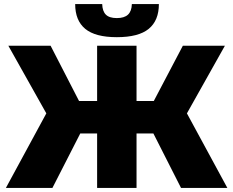

<svg xmlns="http://www.w3.org/2000/svg" viewBox="-20 -925 1149 945"><path d="M735 -268H652V0H458V-268H375L238 0H9L208 -367L21 -700H229L369 -428H458V-700H652V-428H737L880 -700H1087L900 -367L1099 0H871ZM350 -905H483Q484 -870 501 -853Q518 -836 555 -836Q592 -836 610 -853Q628 -870 629 -905H762Q762 -824 712 -783Q662 -742 555 -742Q449 -742 399.5 -783Q350 -824 350 -905Z"/></svg>

Font: CMG Sans ExtraBold
Style: Regular
Weight: 800
Designer: Julieta Ulanovsky
Foundry: Julieta Ulanovsky
Version: Version 7.200